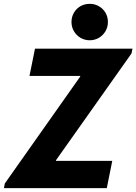

<svg xmlns="http://www.w3.org/2000/svg" viewBox="-37 -971 704 991"><path d="M-12.2 -23.9 377 -575.7V-579.1H115.2L143.6 -719.7H647L641.6 -694.8L252 -144V-140.6H542.5L514.2 0H-16.6ZM332 -857.4Q332 -883.8 344.5 -905.3Q356.9 -926.8 378.4 -939Q399.9 -951.2 426.3 -951.2Q452.1 -951.2 473.6 -938.7Q495.1 -926.3 507.6 -905Q520 -883.8 520 -857.4Q520 -831.5 507.6 -810.1Q495.1 -788.6 473.6 -775.9Q452.1 -763.2 426.3 -763.2Q399.9 -763.2 378.4 -775.9Q356.9 -788.6 344.5 -810.1Q332 -831.5 332 -857.4Z"/></svg>

Font: Reddit Sans Fudge ExBold Italic
Style: Regular
Weight: 800
Italic angle: -11.25°
Designer: Stephen Hutchings
Version: Version 1.013